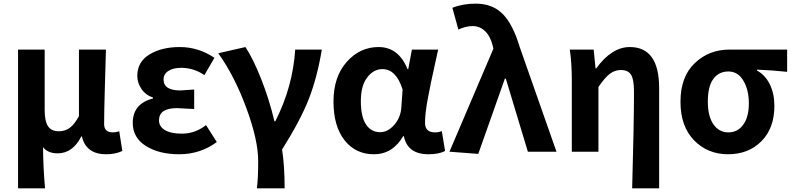

<svg xmlns="http://www.w3.org/2000/svg" viewBox="-20 -832 4350 1053"><path d="M79 201V-560H225V-229Q225 -167 243.5 -139.5Q262 -112 303 -112Q336 -112 362 -130.5Q388 -149 413 -195V-560H561Q560 -525 555.5 -369Q551 -213 551 -152Q551 -106 599 -106Q616 -106 634 -112L651 -4Q613 14 562 14Q452 14 429 -84H426Q379 9 296 9Q242 9 216 -25Q217 88 227 201Z M963 14Q852 14 780 -31.5Q708 -77 708 -158Q708 -263 819 -292V-297Q778 -311 755.5 -344.5Q733 -378 733 -416Q733 -493 800 -533.5Q867 -574 966 -574Q1068 -574 1156 -515L1101 -420Q1043 -460 973 -460Q930 -460 903.5 -443Q877 -426 877 -396Q877 -336 969 -336Q980 -336 1045 -341V-234Q965 -239 951 -239Q852 -239 852 -172Q852 -138 884.5 -118.5Q917 -99 978 -99Q1050 -99 1110 -146L1169 -53Q1078 14 963 14Z M1389 201Q1396 145 1396 51Q1396 -64 1330.5 -241Q1265 -418 1177 -540L1326 -574Q1368 -511 1412.5 -398.5Q1457 -286 1485 -167H1490Q1586 -356 1599 -560H1745Q1720 -409 1674.5 -291.5Q1629 -174 1527 -12Q1541 76 1541 201Z M2031 14Q1930 14 1869.5 -63Q1809 -140 1809 -275Q1809 -411 1881.5 -492.5Q1954 -574 2056 -574Q2166 -574 2215 -453H2219L2239 -560H2383Q2379 -540 2365 -478Q2351 -416 2344.5 -383.5Q2338 -351 2328.5 -302.5Q2319 -254 2315 -219Q2311 -184 2311 -158Q2311 -106 2366 -106Q2385 -106 2403 -113L2421 -4Q2387 14 2330 14Q2215 14 2195 -85H2191Q2133 14 2031 14ZM2065 -107Q2107 -107 2142 -147Q2177 -187 2181 -242L2188 -341Q2153 -453 2077 -453Q2029 -453 1994 -407.5Q1959 -362 1959 -277Q1959 -193 1987 -150Q2015 -107 2065 -107Z M2603 12 2445 0 2686 -565 2682 -582Q2669 -634 2640 -661.5Q2611 -689 2572 -689Q2535 -689 2494 -670L2461 -789Q2517 -812 2589 -812Q2681 -812 2737 -755.5Q2793 -699 2830 -575L3032 0H2875L2754 -401H2749Z M3447 201Q3457 -153 3457 -331Q3457 -396 3441 -422Q3425 -448 3385 -448Q3351 -448 3323.5 -426.5Q3296 -405 3262 -355V0H3116V-393Q3116 -485 3105 -560H3236L3246 -457H3250Q3335 -574 3434 -574Q3595 -574 3595 -349V201Z M3712 -274Q3712 -411 3790 -485.5Q3868 -560 3980 -560H4297V-438Q4215 -447 4132 -450V-445Q4177 -420 4202 -369.5Q4227 -319 4227 -251Q4227 -129 4156 -57.5Q4085 14 3973 14Q3861 14 3786.5 -62.5Q3712 -139 3712 -274ZM3975 -106Q4026 -106 4056.5 -148.5Q4087 -191 4087 -265Q4087 -339 4057 -389.5Q4027 -440 3975 -440Q3922 -440 3892 -399Q3862 -358 3862 -274Q3862 -195 3892.5 -150.5Q3923 -106 3975 -106Z"/></svg>

Font: Noto Sans Korean Bold
Style: Bold
Weight: 700
Designer: Ryoko NISHIZUKA  (kana & ideographs); Paul D. Hunt (Latin, Greek & Cyrillic); Wenlong ZHANG  (bopomofo); Sandoll Communi
Foundry: Adobe Systems Incorporated
Version: Version 1.000;PS 1;hotconv 1.0.78;makeotf.lib2.5.61930